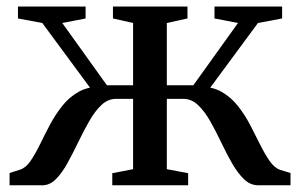

<svg xmlns="http://www.w3.org/2000/svg" viewBox="-20 -552 895 572"><path d="M8.5 0V-36.5L39.5 -46.5Q57 -52 71 -72.5Q85 -93 98.8 -121.2Q112.5 -149.5 128.5 -179.8Q144.5 -210 165.2 -236.2Q186 -262.5 213.8 -278.2Q241.5 -294 279 -293.5L273.5 -256.5L106 -483.5L33.5 -497V-532.5H235V-497L165.5 -483.5L298.5 -298H376.5V-483.5L316.5 -497V-532.5H538.5V-497L477 -483.5V-298H556L689 -483.5L619 -497V-532.5H820.5V-497L748.5 -483.5L581 -256.5L575.5 -293.5Q613 -294 640.5 -278.2Q668 -262.5 688.8 -236.2Q709.5 -210 725.2 -179.8Q741 -149.5 755 -121.2Q769 -93 783.2 -72.5Q797.5 -52 814.5 -46L845.5 -36.5V0H749.5Q725.5 0 706.5 -18.5Q687.5 -37 670.8 -66.5Q654 -96 638.5 -128.8Q623 -161.5 606.2 -191Q589.5 -220.5 570 -239Q550.5 -257.5 526 -257.5H477V-48L540.5 -36V0H314.5V-36L376.5 -48V-257.5H326Q301.5 -257.5 282 -239Q262.5 -220.5 245.8 -191Q229 -161.5 213.2 -128.8Q197.5 -96 181.2 -66.5Q165 -37 146.8 -18.5Q128.5 0 106 0Z"/></svg>

Font: Merriweather 72pt
Style: Regular
Weight: 400
Version: Version 2.100